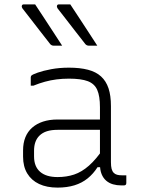

<svg xmlns="http://www.w3.org/2000/svg" viewBox="-20 -844 640 874"><path d="M485 -361Q485 -330 485 -298Q485 -266 485 -233.5Q485 -201 485 -169Q485 -137 485 -106Q485 -87 488 -75.5Q491 -64 498 -57Q504 -51 513 -48.5Q522 -46 534 -46Q536 -46 538.5 -46Q541 -46 543 -46H555Q555 -37 555 -28.5Q555 -20 555 -11Q555 -5 552 -2.5Q549 0 544 0Q539 0 537 0Q535 0 532 0Q512 0 494.5 -5Q477 -10 463.5 -21.5Q450 -33 442.5 -51.5Q435 -70 435 -97Q435 -135 435 -178Q435 -221 435 -259Q435 -275 435 -291.5Q435 -308 435 -324Q435 -340 435 -356Q435 -407 422.5 -435Q410 -463 379.5 -474.5Q349 -486 294 -486Q264 -486 237 -482.5Q210 -479 184.5 -472Q159 -465 132 -454H120Q120 -464 120 -473Q120 -482 120 -492Q120 -495 121 -497Q122 -499 123 -500Q128 -505 152 -513.5Q176 -522 213 -529Q250 -536 294 -536Q344 -536 380.5 -526.5Q417 -517 440 -496Q463 -475 474 -442Q485 -409 485 -361ZM135 -132Q135 -86 162.5 -62Q190 -38 242 -38Q283 -38 317.5 -49.5Q352 -61 385 -90Q418 -119 454 -172V-83H424Q405 -53 379 -32Q353 -11 319 -0.5Q285 10 242 10Q193 10 158 -6.5Q123 -23 104 -54.5Q85 -86 85 -131V-159Q85 -193 95.5 -219Q106 -245 126.5 -263Q147 -281 176 -290.5Q205 -300 242 -300Q276 -300 308 -300Q340 -300 373.5 -300Q407 -300 445 -300Q453 -300 456.5 -294Q460 -288 461 -277.5Q462 -267 462 -253Q420 -253 386.5 -253Q353 -253 319.5 -253Q286 -253 242 -253Q214 -253 193.5 -246.5Q173 -240 159 -226Q147 -214 141 -197Q135 -180 135 -158ZM140 -824Q161 -793 181.5 -761Q202 -729 223 -697.5Q244 -666 263 -636Q254 -636 245 -636Q236 -636 225 -636Q219 -636 214.5 -638.5Q210 -641 208 -644Q181 -679 161.5 -703.5Q142 -728 124 -752Q106 -776 82 -806Q78 -812 79.5 -818Q81 -824 88 -824Q98 -824 105 -824Q112 -824 120.5 -824Q129 -824 140 -824ZM300 -824Q321 -793 341.5 -761Q362 -729 383 -697.5Q404 -666 423 -636Q414 -636 405 -636Q396 -636 385 -636Q379 -636 374.5 -638.5Q370 -641 368 -644Q341 -679 321.5 -703.5Q302 -728 284 -752Q266 -776 242 -806Q238 -812 239.5 -818Q241 -824 248 -824Q258 -824 265 -824Q272 -824 280.5 -824Q289 -824 300 -824Z"/></svg>

Font: Recursive Monospace Light
Style: Regular
Weight: 300
Version: Version 1.047